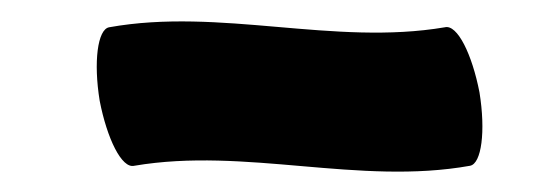

<svg xmlns="http://www.w3.org/2000/svg" viewBox="-20 -892 528 183"><path d="M108 -734C214 -752 322 -715 428 -734C439 -736 443 -767 437 -804C430 -840 416 -869 404 -866C298 -848 190 -885 84 -866C73 -864 69 -833 75 -796C82 -760 96 -731 108 -734Z"/></svg>

Font: Nupuram Expanded Bold
Style: Regular
Weight: 700
Width: 7
Designer: Santhosh Thottingal (santhosh.thottingal@gmail.com)
Foundry: SMC
Version: Version 1.000